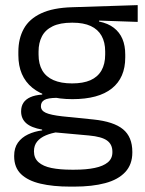

<svg xmlns="http://www.w3.org/2000/svg" viewBox="-20 -524 552 732"><path d="M256 -146Q156.5 -146 103.2 -189.5Q50 -233 50 -314V-326.5Q50 -377 70.8 -414.5Q91.5 -452 137 -473.2Q182.5 -494.5 256 -496.5L505 -504.5V-440.5L358 -445.5L357.5 -442Q392 -435 414 -418Q436 -401 446.8 -375.5Q457.5 -350 457.5 -316V-305Q457.5 -227.5 406.5 -186.8Q355.5 -146 256 -146ZM252.5 123H264Q309 123 341.2 116.2Q373.5 109.5 391 95Q408.5 80.5 408.5 56.5V54.5Q408.5 26.5 388.2 11.8Q368 -3 319 -7.5L181 -20L204 -21Q176 -17 154.8 -8Q133.5 1 121.5 15.8Q109.5 30.5 109.5 52.5V53.5Q109.5 79 127 94.5Q144.5 110 176.5 116.5Q208.5 123 252.5 123ZM248 187.5Q182 187.5 134.2 176.2Q86.5 165 60.2 139.8Q34 114.5 34 72V70Q34 40 48.2 20Q62.5 0 86.8 -11.5Q111 -23 141 -27L140.5 -30Q99.5 -37 80 -54.2Q60.5 -71.5 60.5 -99V-99.5Q60.5 -118.5 69.2 -132Q78 -145.5 95.8 -153.5Q113.5 -161.5 141 -163.5V-173.5L234 -150L196 -151Q162 -150.5 149 -142.8Q136 -135 136 -119.5V-119Q136 -102.5 154.5 -94Q173 -85.5 217.5 -80.5L336 -68.5Q413.5 -60.5 449 -31.2Q484.5 -2 484.5 55V57.5Q484.5 103 457.5 132Q430.5 161 381 174.2Q331.5 187.5 262.5 187.5ZM255 -206Q297 -206 324.8 -218.2Q352.5 -230.5 366.8 -255.2Q381 -280 381 -316V-328Q381 -363 367.2 -387.5Q353.5 -412 326 -424.8Q298.5 -437.5 257 -437.5H254Q209 -437.5 180.8 -423.8Q152.5 -410 139.8 -385.2Q127 -360.5 127 -327.5V-316Q127 -280 141.2 -255.5Q155.5 -231 184 -218.5Q212.5 -206 255 -206Z"/></svg>

Font: Anek Latin Medium
Style: Regular
Weight: 400
Version: Version 1.003